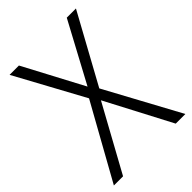

<svg xmlns="http://www.w3.org/2000/svg" viewBox="-210 -874 902 902"><g transform="rotate(-45 240.5 -423.0)"><path d="M478 -66H414L243 -392L64 -66H3L210 -438L24 -780H86L244 -482L404 -780H465L277 -437Z"/></g></svg>

Font: Noto Sans Malayalam UI SemiCondensed Light
Style: Regular
Weight: 300
Width: 4
Designer: Jelle Bosma - Monotype Design Team
Foundry: Monotype Imaging Inc.
Version: Version 2.104; ttfautohint (v1.8.4.7-5d5b)